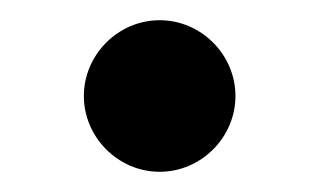

<svg xmlns="http://www.w3.org/2000/svg" viewBox="-20 -451 316 190"><path d="M213 -356C213 -397 179 -431 138 -431C97 -431 63 -397 63 -356C63 -315 97 -281 138 -281C179 -281 213 -315 213 -356Z"/></svg>

Font: Bruno Ace
Style: Regular
Weight: 400
Designer: Astigmatic (AOETI)
Foundry: Astigmatic (AOETI)
Version: Version 1.000